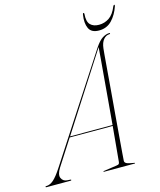

<svg xmlns="http://www.w3.org/2000/svg" viewBox="-171 -939 858 1028"><g transform="rotate(-15 258.0 -425.0)"><path d="M55.5 -83.5Q33.5 -48.5 42.5 -28.5Q51.5 -8.5 74 -7L91 -6Q96 -6 96 -3Q96 0 91 0H-42Q-47 0 -47 -3Q-47 -6 -42 -6Q-21.5 -6 -1.8 -23Q18 -40 46 -83L414.5 -650Q438 -685.5 458 -697.8Q478 -710 495 -710Q500.5 -710 499.5 -707Q499.5 -704 494.5 -704Q476.5 -704 462.2 -687.2Q448 -670.5 444.5 -639Q444 -637 441.2 -604.8Q438.5 -572.5 434.2 -520.2Q430 -468 424.8 -405.8Q419.5 -343.5 414.2 -280.5Q409 -217.5 404.5 -163.2Q400 -109 397.2 -72.8Q394.5 -36.5 394 -29Q393.5 -21 402.2 -15.2Q411 -9.5 446 -4Q449 -4 449 -2Q449 0 446 0H277Q274 0 274 -2Q274 -4 276 -4L350.5 -15Q360.5 -16.5 363.2 -19.5Q366 -22.5 367 -30Q368 -40 373 -95Q378 -150 385 -225H146.5ZM417.5 -646 150 -230H385.5Q391 -292.5 396.8 -360Q402.5 -427.5 407.8 -488.5Q413 -549.5 416.8 -593.5Q420.5 -637.5 421.5 -653Q421 -651.5 420 -649.8Q419 -648 417.5 -646ZM455 -767Q486 -767 511.5 -784Q537 -801 554 -843Q557 -849.5 560.5 -849.5Q564.5 -849.5 562.5 -842Q547 -796 518.8 -766.8Q490.5 -737.5 447.5 -737.5Q405 -737.5 391.5 -766.8Q378 -796 385.5 -842Q386 -849.5 390.5 -849.5Q394.5 -849.5 394 -843Q390.5 -801 407.5 -784Q424.5 -767 455 -767Z"/></g></svg>

Font: Fraunces 144pt Thin
Style: Italic
Weight: 100
Italic angle: -16°
Version: Version 1.000;[b76b70a41]